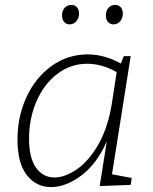

<svg xmlns="http://www.w3.org/2000/svg" viewBox="-20 -753 622 780"><path d="M435 -45 515 -30 511 -2 385 3 414 -179Q374 -88 311 -40.5Q248 7 187 7Q127 7 89 -41.5Q51 -90 51 -186Q51 -280 88 -359.5Q125 -439 190.5 -485.5Q256 -532 336 -532Q404 -532 471 -495L483 -525H511ZM434 -330 454 -460Q395 -494 334 -494Q267 -494 213 -453Q159 -412 128.5 -342Q98 -272 98 -190Q98 -111 126.5 -71.5Q155 -32 201 -32Q244 -32 292.5 -65.5Q341 -99 379.5 -166Q418 -233 434 -330ZM232 -690Q232 -709 242.5 -721Q253 -733 270 -733Q284 -733 292.5 -723.5Q301 -714 301 -698Q301 -679 290 -666.5Q279 -654 262 -654Q249 -654 240.5 -664Q232 -674 232 -690ZM410 -690Q410 -709 420.5 -721Q431 -733 448 -733Q462 -733 470.5 -723.5Q479 -714 479 -698Q479 -679 468 -666.5Q457 -654 441 -654Q427 -654 418.5 -664Q410 -674 410 -690Z"/></svg>

Font: Bitter Pro Light
Style: Italic
Weight: 300
Italic angle: -9°
Designer: Sol Matas, and Bitter project Authors
Foundry: Sol Matas
Version: Version 1.010